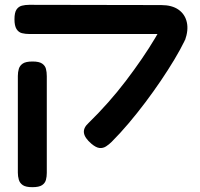

<svg xmlns="http://www.w3.org/2000/svg" viewBox="-20 -604 831 796"><path d="M359 -8Q331 -32 328 -53Q325 -74 347 -94Q389 -135 428 -179Q467 -223 502 -269Q537 -315 567.5 -359.5Q598 -404 623 -446Q648 -488 667 -524L746 -436Q728 -399 702.5 -356.5Q677 -314 646.5 -269Q616 -224 582.5 -179.5Q549 -135 513.5 -93Q478 -51 443 -16Q432 -5 419.5 3Q407 11 392.5 9.5Q378 8 359 -8ZM114 172Q87 172 74.5 163.5Q62 155 58 141Q54 127 54 112V-289Q54 -305 58 -318.5Q62 -332 74.5 -340.5Q87 -349 115 -349Q142 -349 154.5 -340.5Q167 -332 170.5 -318.5Q174 -305 174 -288V113Q174 128 170.5 141.5Q167 155 154.5 163.5Q142 172 114 172ZM747 -437 648 -463H572H102Q85 -463 71 -466.5Q57 -470 48.5 -483.5Q40 -497 40 -524Q40 -552 48.5 -564.5Q57 -577 71 -580.5Q85 -584 101 -584L648 -583Q693 -583 720 -564Q747 -545 754.5 -512Q762 -479 747 -437Z"/></svg>

Font: Fredoka Expanded Medium
Style: Regular
Weight: 500
Width: 7
Designer: Ben Nathan
Foundry: Milena B. Brandão, Ben Nathan
Version: Version 2.001